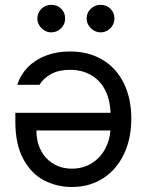

<svg xmlns="http://www.w3.org/2000/svg" viewBox="-20 -749 593 776"><path d="M510.7 -269.5Q510.7 -188.5 480.7 -125.7Q450.7 -63 396.2 -28.1Q341.8 6.8 270.5 6.8Q210.4 6.8 158.7 -19.8Q106.9 -46.4 74.5 -105.7Q42 -165 42 -257.8V-293H426.8Q424.8 -348.1 403.8 -387.2Q382.8 -426.3 346.4 -446.5Q310.1 -466.8 262.7 -466.8Q217.8 -466.8 186.8 -450Q155.8 -433.1 139.6 -406.2H49.8Q62.5 -446.3 92 -476.8Q121.6 -507.3 165.3 -524.2Q209 -541 262.7 -541Q338.4 -541 394.5 -507.3Q450.7 -473.6 480.7 -412.1Q510.7 -350.6 510.7 -269.5ZM270.5 -67.4Q314.9 -67.4 349.4 -88.4Q383.8 -109.4 403.6 -144.8Q423.3 -180.2 426.3 -221.7H127Q127 -177.2 144.8 -142.3Q162.6 -107.4 195.3 -87.4Q228 -67.4 270.5 -67.4ZM130.9 -673.8Q130.9 -697.3 147.5 -713.4Q164.1 -729.5 186.5 -729.5Q211.4 -729.5 227.3 -713.9Q243.2 -698.2 243.2 -673.8Q243.2 -651.4 227.1 -634.8Q210.9 -618.2 186.5 -618.2Q172.4 -618.2 159.4 -626Q146.5 -633.8 138.7 -646.7Q130.9 -659.7 130.9 -673.8ZM330.1 -673.8Q330.1 -697.8 346.9 -713.6Q363.8 -729.5 386.7 -729.5Q410.2 -729.5 426.3 -713.6Q442.4 -697.8 442.4 -673.8Q442.4 -659.2 435.1 -646.5Q427.7 -633.8 414.8 -626Q401.9 -618.2 386.7 -618.2Q372.1 -618.2 358.9 -626Q345.7 -633.8 337.9 -646.7Q330.1 -659.7 330.1 -673.8Z"/></svg>

Font: Pretendard Std
Style: Regular
Weight: 400
Designer: Base glyphs from Inter by Rasmus Andersson; Hangeul glyphs from Noto Sans CJK(Source Han Sans) by Jang Soo-young and Kan
Foundry: Kil Hyung-jin
Version: Version 1.309